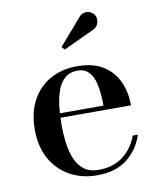

<svg xmlns="http://www.w3.org/2000/svg" viewBox="-80 -756 686 830"><g transform="rotate(-10 263.0 -341.5)"><path d="M279.5 10Q214.5 10 162 -18.5Q109.5 -47 78.8 -100.8Q48 -154.5 48 -230Q48 -305.5 77 -359Q106 -412.5 157.2 -441Q208.5 -469.5 274 -469.5Q346.5 -469.5 391 -440.5Q435.5 -411.5 455.8 -364.2Q476 -317 476 -262.5H115.5V-282H358.5Q358.5 -308.5 355.8 -337.8Q353 -367 345 -392.5Q337 -418 320 -434.2Q303 -450.5 274 -450.5Q241 -450.5 219.8 -433Q198.5 -415.5 186.8 -384.8Q175 -354 170.2 -315Q165.5 -276 165.5 -233Q165.5 -188.5 171 -148.5Q176.5 -108.5 190 -78Q203.5 -47.5 228 -29.8Q252.5 -12 290 -12Q356 -12 399 -46Q442 -80 460.5 -132.5H483Q463.5 -71 413.5 -30.5Q363.5 10 279.5 10ZM235.5 -549.5 224 -563 321 -675Q332.5 -689.5 346.2 -692Q360 -694.5 372.5 -689Q385 -683.5 390.5 -673.5Q397 -663.5 396.2 -650.5Q395.5 -637.5 388.5 -627Q381.5 -616.5 368.5 -611.5Z"/></g></svg>

Font: Bodoni Moda Medium
Style: Regular
Weight: 500
Designer: Owen Earl
Foundry: indestructible type
Version: Version 2.005